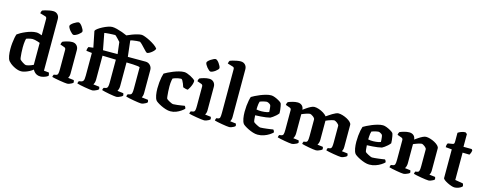

<svg xmlns="http://www.w3.org/2000/svg" viewBox="-30 -1555 5813 2311"><g transform="rotate(15 2876.5 -400.0)"><path d="M236.5 0Q211 0 185.2 -9Q159.5 -18 136.8 -31Q114 -44 97.5 -57.8Q81 -71.5 73 -81.5Q56.5 -103 49.8 -142.5Q43 -182 43 -226.5Q43 -265 46.8 -301.8Q50.5 -338.5 56.5 -368.2Q62.5 -398 69 -414.5Q83 -425.5 108.8 -440Q134.5 -454.5 166.8 -468.2Q199 -482 232.8 -491Q266.5 -500 296.5 -500Q309.5 -500 328.5 -495.2Q347.5 -490.5 365 -483V-688Q365 -696 361 -704.2Q357 -712.5 347 -715L279 -735Q280.5 -748 284.8 -757.8Q289 -767.5 292.5 -772Q303 -777 326 -783.5Q349 -790 376 -795Q403 -800 424 -800Q459 -800 480.2 -777.8Q501.5 -755.5 501.5 -721V-78.5L563.5 -72.5Q566 -67.5 569.2 -57.2Q572.5 -47 572.5 -35.5Q564.5 -26 547.2 -17.8Q530 -9.5 510.5 -4.8Q491 0 476.5 0Q448.5 0 429 -10.2Q409.5 -20.5 398 -34.5Q386.5 -48.5 381 -60Q363.5 -45 337 -31Q310.5 -17 283.8 -8.5Q257 0 236.5 0ZM276.5 -87Q285.5 -87 300.2 -90.8Q315 -94.5 332.8 -101Q350.5 -107.5 365 -115V-388.5Q352.5 -393.5 334.8 -399Q317 -404.5 300 -408Q283 -411.5 271 -411.5Q262 -411.5 247 -408.8Q232 -406 217.2 -402Q202.5 -398 194 -394Q190.5 -383.5 187.8 -366.2Q185 -349 183.5 -327.5Q182 -306 182 -282.5Q182 -250.5 184 -218Q186 -185.5 189 -162.5Q192 -139.5 195.5 -135Q199.5 -130 209.5 -122.2Q219.5 -114.5 231.2 -106.5Q243 -98.5 255.2 -92.8Q267.5 -87 276.5 -87Z M809.5 0Q799 0 772.8 -3.2Q746.5 -6.5 715 -11.8Q683.5 -17 656.5 -22.5Q629.5 -28 617.5 -32Q617.5 -39.5 620.8 -48.2Q624 -57 627.5 -63L653 -67.5Q663.5 -69.5 670 -75.2Q676.5 -81 679.5 -97.2Q682.5 -113.5 682.5 -146V-388Q682.5 -397.5 678.2 -404.8Q674 -412 665.5 -415L611 -434.5Q612.5 -446 615.8 -455.8Q619 -465.5 624.5 -472Q642.5 -480.5 677 -490.2Q711.5 -500 741.5 -500Q776.5 -500 798 -477.8Q819.5 -455.5 819.5 -421V-127Q819.5 -106 814.2 -91Q809 -76 805 -70.5L877 -62Q879 -58 881.5 -50.2Q884 -42.5 884 -33Q879 -25.5 865.2 -17.8Q851.5 -10 836.5 -5Q821.5 0 809.5 0ZM733.2 -586.5Q725 -586.5 712.2 -597Q699.5 -607.5 687 -622.5Q674.5 -637.5 666 -653Q657.5 -668.5 657.5 -678.5Q657.5 -687.5 668.8 -699.3Q680.1 -711.1 696.8 -722.3Q713.5 -733.5 730 -741Q746.5 -748.5 755.8 -748.5Q765.2 -748.5 777.4 -738Q789.7 -727.5 800.8 -711.7Q811.8 -695.9 819.4 -680.7Q827 -665.5 827 -654.9Q827 -646.7 816.5 -635Q805.9 -623.3 790.7 -612.1Q775.5 -601 759.6 -593.8Q743.8 -586.5 733.2 -586.5Z M1122 0Q1112.5 0 1086.5 -3.5Q1060.5 -7 1028.5 -12.5Q996.5 -18 969 -24Q941.5 -30 929 -34.5Q929 -42.5 932.8 -51.5Q936.5 -60.5 939.5 -65L967.5 -70Q984.5 -73 993.8 -87.5Q1003 -102 1003 -150.5V-434L932.5 -442Q932.5 -461 937 -474Q941.5 -487 945 -492L1004 -499.5L964 -698.5Q968 -711.5 990.8 -728.5Q1013.5 -745.5 1045 -762Q1076.5 -778.5 1108 -789.2Q1139.5 -800 1161 -800Q1185 -800 1219 -791.5Q1253 -783 1287.8 -770.5Q1322.5 -758 1349 -745.5Q1379 -759.5 1412.2 -772Q1445.5 -784.5 1476 -792.2Q1506.5 -800 1527.5 -800Q1541 -800 1570 -789.5Q1599 -779 1632.5 -761.8Q1666 -744.5 1695 -724.2Q1724 -704 1737.5 -684.5Q1737.5 -675 1727.2 -662Q1717 -649 1702 -636.5Q1687 -624 1671.2 -615.5Q1655.5 -607 1644.5 -606.5Q1637.5 -606.5 1624.2 -619.5Q1611 -632.5 1594 -651Q1577 -669.5 1559.8 -687.2Q1542.5 -705 1527.5 -714.5Q1513 -715.5 1487.8 -713Q1462.5 -710.5 1440 -706.8Q1417.5 -703 1410.5 -698.5L1433.5 -500.5H1655Q1689 -500.5 1712.2 -476.5Q1735.5 -452.5 1735.5 -418V-130.5Q1735.5 -109 1730.8 -94.2Q1726 -79.5 1722 -73L1800.5 -64Q1803 -60 1805.5 -52.2Q1808 -44.5 1808 -35.5Q1803 -27.5 1789 -19.2Q1775 -11 1759 -5.5Q1743 0 1730.5 0Q1721 0 1695 -3.5Q1669 -7 1637.5 -12.5Q1606 -18 1578.5 -24Q1551 -30 1538.5 -34.5Q1538.5 -42.5 1542 -51.2Q1545.5 -60 1548.5 -65L1571.5 -70Q1582 -72.5 1588.8 -78Q1595.5 -83.5 1599.2 -99.8Q1603 -116 1603 -150.5V-416Q1598 -421 1574.8 -424Q1551.5 -427 1515.5 -429Q1479.5 -431 1435.5 -431.5V-136.5Q1435.5 -115 1430 -98Q1424.5 -81 1419 -73L1493.5 -64Q1495.5 -60.5 1498 -52.5Q1500.5 -44.5 1500.5 -35.5Q1495.5 -28 1481 -19.5Q1466.5 -11 1450.2 -5.5Q1434 0 1422 0Q1412.5 0 1387.8 -3.5Q1363 -7 1333 -12.5Q1303 -18 1277 -24Q1251 -30 1238.5 -34.5Q1238.5 -42.5 1242 -51.2Q1245.5 -60 1248.5 -65L1272 -70Q1282.5 -72 1289.2 -78.2Q1296 -84.5 1299.5 -101Q1303 -117.5 1303 -150.5V-430.5L1135.5 -435.5V-136.5Q1135.5 -115 1129.8 -97.5Q1124 -80 1119 -73L1193.5 -64Q1195.5 -60.5 1198 -52.5Q1200.5 -44.5 1200.5 -35.5Q1195.5 -27.5 1180.8 -19.2Q1166 -11 1149.8 -5.5Q1133.5 0 1122 0ZM1124 -500.5H1306L1288 -647Q1273.5 -663.5 1258.8 -678.8Q1244 -694 1233.2 -704.5Q1222.5 -715 1218 -715Q1205 -715 1185 -714.2Q1165 -713.5 1144 -712Q1123 -710.5 1106.5 -708.8Q1090 -707 1085 -705.5Z M2095.5 0Q2068.5 0 2037.5 -9.8Q2006.5 -19.5 1978 -33.5Q1949.5 -47.5 1929.5 -61Q1909.5 -74.5 1904.5 -82Q1889 -103.5 1882 -143.2Q1875 -183 1875 -226Q1875 -264 1878.5 -301Q1882 -338 1888.2 -368.8Q1894.5 -399.5 1901 -417Q1915.5 -426.5 1943 -440.2Q1970.5 -454 2004.8 -467.8Q2039 -481.5 2073.8 -490.8Q2108.5 -500 2138 -500Q2153.5 -500 2175 -492.8Q2196.5 -485.5 2218.5 -474.2Q2240.5 -463 2257.2 -451Q2274 -439 2280 -429.5Q2281 -408 2273 -384.2Q2265 -360.5 2254 -340Q2243 -319.5 2233 -305.5Q2216.5 -305.5 2199.8 -310.2Q2183 -315 2172 -319.5Q2166 -339 2157.5 -360.5Q2149 -382 2140 -397.2Q2131 -412.5 2121.5 -412.5Q2106 -412.5 2085.8 -408.2Q2065.5 -404 2048 -398.5Q2030.5 -393 2021 -388Q2018 -380 2015 -363.8Q2012 -347.5 2010.5 -328Q2009 -308.5 2009 -289.5Q2009 -259 2011 -224.8Q2013 -190.5 2016 -165.2Q2019 -140 2022.5 -135Q2025 -131.5 2035.2 -124.5Q2045.5 -117.5 2059.5 -109.8Q2073.5 -102 2086.8 -96.8Q2100 -91.5 2107.5 -91.5Q2125.5 -91.5 2155.5 -95.2Q2185.5 -99 2212.2 -103.2Q2239 -107.5 2248 -109Q2252 -105.5 2256.8 -97Q2261.5 -88.5 2263 -75.5Q2249.5 -61.5 2224 -43.8Q2198.5 -26 2165.8 -13Q2133 0 2095.5 0Z M2516.5 0Q2506 0 2479.8 -3.2Q2453.5 -6.5 2422 -11.8Q2390.5 -17 2363.5 -22.5Q2336.5 -28 2324.5 -32Q2324.5 -39.5 2327.8 -48.2Q2331 -57 2334.5 -63L2360 -67.5Q2370.5 -69.5 2377 -75.2Q2383.5 -81 2386.5 -97.2Q2389.5 -113.5 2389.5 -146V-388Q2389.5 -397.5 2385.2 -404.8Q2381 -412 2372.5 -415L2318 -434.5Q2319.5 -446 2322.8 -455.8Q2326 -465.5 2331.5 -472Q2349.5 -480.5 2384 -490.2Q2418.5 -500 2448.5 -500Q2483.5 -500 2505 -477.8Q2526.5 -455.5 2526.5 -421V-127Q2526.5 -106 2521.2 -91Q2516 -76 2512 -70.5L2584 -62Q2586 -58 2588.5 -50.2Q2591 -42.5 2591 -33Q2586 -25.5 2572.2 -17.8Q2558.5 -10 2543.5 -5Q2528.5 0 2516.5 0ZM2440.2 -586.5Q2432 -586.5 2419.2 -597Q2406.5 -607.5 2394 -622.5Q2381.5 -637.5 2373 -653Q2364.5 -668.5 2364.5 -678.5Q2364.5 -687.5 2375.8 -699.3Q2387.1 -711.1 2403.8 -722.3Q2420.5 -733.5 2437 -741Q2453.5 -748.5 2462.8 -748.5Q2472.2 -748.5 2484.4 -738Q2496.7 -727.5 2507.8 -711.7Q2518.8 -695.9 2526.4 -680.7Q2534 -665.5 2534 -654.9Q2534 -646.7 2523.5 -635Q2512.9 -623.3 2497.7 -612.1Q2482.5 -601 2466.6 -593.8Q2450.8 -586.5 2440.2 -586.5Z M2829 0Q2818.5 0 2793.2 -3.2Q2768 -6.5 2737.5 -11.8Q2707 -17 2681.2 -22.5Q2655.5 -28 2643.5 -32Q2643.5 -40 2646.8 -48.8Q2650 -57.5 2653 -63L2675 -66.5Q2692 -69 2697 -84.8Q2702 -100.5 2702 -146V-688Q2702 -696 2698.2 -703.5Q2694.5 -711 2684.5 -714L2616 -735Q2618 -748.5 2622.2 -758.2Q2626.5 -768 2629.5 -772Q2640.5 -777 2663.8 -783.5Q2687 -790 2713.8 -795Q2740.5 -800 2761 -800Q2796 -800 2817.2 -777.8Q2838.5 -755.5 2838.5 -721V-127Q2838.5 -105.5 2833.5 -91Q2828.5 -76.5 2824.5 -70.5L2896.5 -62Q2898.5 -58 2901 -50Q2903.5 -42 2903.5 -33Q2898 -25.5 2884.5 -17.8Q2871 -10 2855.8 -5Q2840.5 0 2829 0Z M3182.5 0Q3155.5 0 3124.5 -9.8Q3093.5 -19.5 3065 -33.5Q3036.5 -47.5 3016.5 -61Q2996.5 -74.5 2991.5 -82Q2976 -103.5 2969 -143.2Q2962 -183 2962 -226Q2962 -264 2965.5 -301Q2969 -338 2975.2 -368.8Q2981.5 -399.5 2988 -417Q3002.5 -426 3029.8 -440Q3057 -454 3090.5 -467.5Q3124 -481 3158.5 -490.5Q3193 -500 3222.5 -500Q3241.5 -500 3268.2 -489.8Q3295 -479.5 3319.5 -465.2Q3344 -451 3354 -439Q3359.5 -427 3363.8 -403.5Q3368 -380 3370.8 -355.8Q3373.5 -331.5 3373 -316.5Q3360.5 -299.5 3343 -283.8Q3325.5 -268 3308.2 -256Q3291 -244 3278.5 -237.5Q3257.5 -232 3228 -228Q3198.5 -224 3164.8 -221.5Q3131 -219 3095.5 -218Q3097 -185.5 3100 -162.8Q3103 -140 3107 -135Q3109.5 -131.5 3120.8 -124.5Q3132 -117.5 3146 -110Q3160 -102.5 3173.5 -97Q3187 -91.5 3194.5 -91.5Q3208 -91.5 3228.5 -93.5Q3249 -95.5 3271.8 -98.2Q3294.5 -101 3315.5 -104Q3336.5 -107 3351 -109.5Q3355.5 -105 3360.5 -97Q3365.5 -89 3366.5 -76Q3352.5 -61.5 3324.8 -43.5Q3297 -25.5 3260.5 -12.8Q3224 0 3182.5 0ZM3157 -284Q3173.5 -284.5 3190.8 -286.2Q3208 -288 3223.5 -291.2Q3239 -294.5 3249 -299.5Q3249 -310.5 3247.8 -327Q3246.5 -343.5 3244.5 -359.5Q3242.5 -375.5 3238.5 -384Q3234.5 -390.5 3225.2 -397Q3216 -403.5 3206.5 -407.5Q3197 -411.5 3190.5 -411.5Q3182.5 -411.5 3165.5 -408.2Q3148.5 -405 3131.5 -400Q3114.5 -395 3105.5 -390.5Q3101 -378 3098.2 -360Q3095.5 -342 3094.5 -323.5Q3093.5 -305 3093.5 -289.5Q3107 -286.5 3124.2 -285Q3141.5 -283.5 3157 -284Z M3607.5 0Q3597.5 0 3572.8 -3.2Q3548 -6.5 3518.8 -11.8Q3489.5 -17 3464.2 -22.5Q3439 -28 3427 -32Q3427 -40 3430.2 -48.5Q3433.5 -57 3436.5 -63L3462.5 -67.5Q3479.5 -70.5 3485.8 -85.2Q3492 -100 3492 -146V-388Q3492 -397 3488 -404.2Q3484 -411.5 3474.5 -415L3420 -434.5Q3422 -447.5 3425 -456.5Q3428 -465.5 3433.5 -472Q3450.5 -480 3485.2 -490Q3520 -500 3550.5 -500Q3584 -500 3605 -480.8Q3626 -461.5 3627.5 -429.5Q3645.5 -442.5 3669.2 -459Q3693 -475.5 3717.5 -487.8Q3742 -500 3760 -500Q3785.5 -500 3816.8 -489.5Q3848 -479 3875.5 -461.8Q3903 -444.5 3918 -425Q3930.5 -433.5 3948.8 -446Q3967 -458.5 3987.2 -470.8Q4007.5 -483 4026.8 -491.5Q4046 -500 4060.5 -500Q4083.5 -500 4112.8 -491.2Q4142 -482.5 4169 -468Q4196 -453.5 4213.2 -436.2Q4230.5 -419 4230.5 -401.5V-127Q4230.5 -105 4225.2 -90.5Q4220 -76 4216 -70.5L4288 -62Q4290 -58.5 4292.5 -50.8Q4295 -43 4295 -33Q4290 -25.5 4276.5 -17.8Q4263 -10 4247.8 -5Q4232.5 0 4221 0Q4210.5 0 4184.5 -3.2Q4158.5 -6.5 4127.8 -11.8Q4097 -17 4070.8 -22.5Q4044.5 -28 4032.5 -32Q4032.5 -40.5 4035.8 -49Q4039 -57.5 4042 -63L4064.5 -66.5Q4074.5 -68 4081 -73.8Q4087.5 -79.5 4090.8 -96.2Q4094 -113 4094 -146V-353Q4094 -361 4086.8 -370.2Q4079.5 -379.5 4068.8 -387.5Q4058 -395.5 4047.5 -400.8Q4037 -406 4031 -406Q4022 -406 4001.8 -400.2Q3981.5 -394.5 3961.5 -387Q3941.5 -379.5 3930 -373.5V-135Q3930 -113 3923.8 -95.8Q3917.5 -78.5 3911.5 -70.5L3980.5 -62Q3982 -59.5 3984.5 -51Q3987 -42.5 3987 -33Q3982 -25.5 3967.5 -17.8Q3953 -10 3936.8 -5Q3920.5 0 3909 0Q3898.5 0 3874.2 -3.2Q3850 -6.5 3821.5 -11.8Q3793 -17 3768.2 -22.5Q3743.5 -28 3731.5 -32Q3731.5 -40 3735 -49Q3738.5 -58 3741 -63L3764 -66.5Q3781 -69 3787.2 -84.8Q3793.5 -100.5 3793.5 -146V-353Q3793.5 -361 3786.2 -370.2Q3779 -379.5 3768 -387.5Q3757 -395.5 3746.5 -400.8Q3736 -406 3730 -406Q3722.5 -406 3708.5 -402.5Q3694.5 -399 3679 -393.8Q3663.5 -388.5 3649.8 -383Q3636 -377.5 3628.5 -374V-135Q3628.5 -114.5 3622.8 -97Q3617 -79.5 3610.5 -70.5L3679 -62Q3681 -58.5 3683.5 -50.5Q3686 -42.5 3686 -33Q3680.5 -25.5 3666 -17.8Q3651.5 -10 3635.5 -5Q3619.5 0 3607.5 0Z M4574.5 0Q4547.5 0 4516.5 -9.8Q4485.5 -19.5 4457 -33.5Q4428.5 -47.5 4408.5 -61Q4388.5 -74.5 4383.5 -82Q4368 -103.5 4361 -143.2Q4354 -183 4354 -226Q4354 -264 4357.5 -301Q4361 -338 4367.2 -368.8Q4373.5 -399.5 4380 -417Q4394.5 -426 4421.8 -440Q4449 -454 4482.5 -467.5Q4516 -481 4550.5 -490.5Q4585 -500 4614.5 -500Q4633.5 -500 4660.2 -489.8Q4687 -479.5 4711.5 -465.2Q4736 -451 4746 -439Q4751.5 -427 4755.8 -403.5Q4760 -380 4762.8 -355.8Q4765.5 -331.5 4765 -316.5Q4752.5 -299.5 4735 -283.8Q4717.5 -268 4700.2 -256Q4683 -244 4670.5 -237.5Q4649.5 -232 4620 -228Q4590.5 -224 4556.8 -221.5Q4523 -219 4487.5 -218Q4489 -185.5 4492 -162.8Q4495 -140 4499 -135Q4501.5 -131.5 4512.8 -124.5Q4524 -117.5 4538 -110Q4552 -102.5 4565.5 -97Q4579 -91.5 4586.5 -91.5Q4600 -91.5 4620.5 -93.5Q4641 -95.5 4663.8 -98.2Q4686.5 -101 4707.5 -104Q4728.5 -107 4743 -109.5Q4747.5 -105 4752.5 -97Q4757.5 -89 4758.5 -76Q4744.5 -61.5 4716.8 -43.5Q4689 -25.5 4652.5 -12.8Q4616 0 4574.5 0ZM4549 -284Q4565.5 -284.5 4582.8 -286.2Q4600 -288 4615.5 -291.2Q4631 -294.5 4641 -299.5Q4641 -310.5 4639.8 -327Q4638.5 -343.5 4636.5 -359.5Q4634.5 -375.5 4630.5 -384Q4626.5 -390.5 4617.2 -397Q4608 -403.5 4598.5 -407.5Q4589 -411.5 4582.5 -411.5Q4574.5 -411.5 4557.5 -408.2Q4540.5 -405 4523.5 -400Q4506.5 -395 4497.5 -390.5Q4493 -378 4490.2 -360Q4487.5 -342 4486.5 -323.5Q4485.5 -305 4485.5 -289.5Q4499 -286.5 4516.2 -285Q4533.5 -283.5 4549 -284Z M4999.5 0Q4989.5 0 4964.8 -3.2Q4940 -6.5 4910.8 -11.8Q4881.5 -17 4856.2 -22.5Q4831 -28 4819 -32Q4819 -40 4822.2 -48.5Q4825.5 -57 4828.5 -63L4854.5 -67.5Q4871.5 -70.5 4877.8 -85.2Q4884 -100 4884 -146V-388Q4884 -397 4880 -404.2Q4876 -411.5 4866.5 -415L4812 -434.5Q4814 -447.5 4817 -456.5Q4820 -465.5 4825.5 -472Q4842.5 -480 4877.2 -490Q4912 -500 4942.5 -500Q4975.5 -500 4996.5 -481.5Q5017.5 -463 5019.5 -431Q5038 -444 5061.8 -460.2Q5085.5 -476.5 5109.8 -488.2Q5134 -500 5152 -500Q5175 -500 5204.2 -491.2Q5233.5 -482.5 5260.2 -468Q5287 -453.5 5304.2 -436.2Q5321.5 -419 5321.5 -401.5V-127Q5321.5 -106 5316.5 -91.2Q5311.5 -76.5 5307 -70.5L5379.5 -62Q5381.5 -58 5384 -49.8Q5386.5 -41.5 5386.5 -33Q5381.5 -25.5 5367.8 -17.8Q5354 -10 5339 -5Q5324 0 5312 0Q5301.5 0 5275.8 -3.2Q5250 -6.5 5219.2 -11.8Q5188.5 -17 5162.2 -22.5Q5136 -28 5124 -32Q5124 -40.5 5127.2 -49Q5130.5 -57.5 5133.5 -63L5155.5 -66Q5166 -67.5 5172.2 -73.8Q5178.5 -80 5181.8 -96.5Q5185 -113 5185 -146V-353Q5185 -361 5177.8 -370.2Q5170.5 -379.5 5159.8 -387.5Q5149 -395.5 5138.5 -400.8Q5128 -406 5122 -406Q5114.5 -406 5100.5 -402.5Q5086.5 -399 5071 -393.8Q5055.5 -388.5 5041.8 -383Q5028 -377.5 5020.5 -374V-135Q5020.5 -114.5 5014.8 -97Q5009 -79.5 5002.5 -70.5L5071 -62Q5072.5 -59.5 5075 -51Q5077.5 -42.5 5077.5 -33Q5072.5 -25.5 5058 -17.8Q5043.5 -10 5027.2 -5Q5011 0 4999.5 0Z M5635 0Q5620.5 0 5596.2 -8Q5572 -16 5547 -28.5Q5522 -41 5505 -54.2Q5488 -67.5 5488 -77.5V-434L5410.5 -441Q5410.5 -464.5 5415.2 -476.8Q5420 -489 5424 -491.5L5481 -500.5Q5492.5 -502.5 5497.5 -509.2Q5502.5 -516 5502.5 -538V-644.5Q5514.5 -654 5540.5 -664.5Q5566.5 -675 5594.5 -675.5L5616 -659.5V-500.5L5718 -500L5729.5 -487.5Q5728.5 -469.5 5722.2 -453Q5716 -436.5 5710 -428L5624 -430V-89.5L5722.5 -73Q5725 -69 5728.2 -60.2Q5731.5 -51.5 5731.5 -38.5Q5722 -27.5 5705.8 -18.5Q5689.5 -9.5 5671.2 -4.8Q5653 0 5635 0Z"/></g></svg>

Font: Texturina Medium
Style: Regular
Weight: 500
Designer: Guillermo Torres Carreño
Foundry: Omnibus-Type
Version: Version 1.003